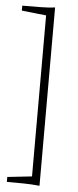

<svg xmlns="http://www.w3.org/2000/svg" viewBox="-59 -772 376 929"><g transform="rotate(5 129.0 -308.0)"><path d="M130 83V-699L11 -712V-736Q52 -736 96.5 -736.5Q141 -737 170 -741V125Q131 121 91.5 120.5Q52 120 11 120V96Z"/></g></svg>

Font: Aref Ruqaa Ink
Style: Regular
Weight: 400
Designer: Abdullah Aref
Version: Version 1.005